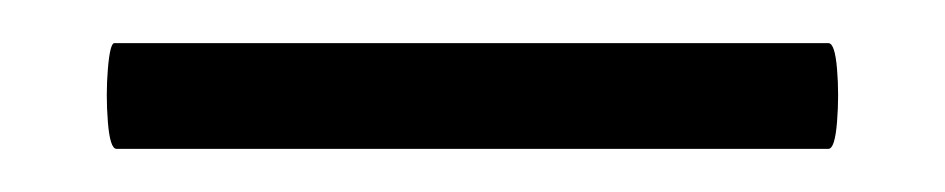

<svg xmlns="http://www.w3.org/2000/svg" viewBox="-20 12 438 89"><path d="M34 81Q31 81 30 68.5Q29 56 30 44Q31 32 33 32H364Q367 32 368 44Q369 56 368 68.5Q367 81 364 81Z"/></svg>

Font: Cormorant Garamond Light
Style: Bold
Weight: 700
Version: Version 4.001